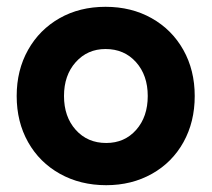

<svg xmlns="http://www.w3.org/2000/svg" viewBox="-20 -532 622 564"><path d="M29 -250Q29 -326 62.5 -385.5Q96 -445 155 -478.5Q214 -512 290 -512Q366 -512 425.5 -478.5Q485 -445 518.5 -385.5Q552 -326 552 -250Q552 -174 519 -114.5Q486 -55 426.5 -21.5Q367 12 292 12Q216 12 156 -21.5Q96 -55 62.5 -114.5Q29 -174 29 -250ZM292 -112Q346 -112 380 -150.5Q414 -189 414 -250Q414 -311 379.5 -349.5Q345 -388 290 -388Q237 -388 202.5 -349.5Q168 -311 168 -250Q168 -189 202.5 -150.5Q237 -112 292 -112Z"/></svg>

Font: Oak Sans
Style: Bold
Weight: 700
Designer: Erik Kennedy, Walven
Foundry: Erik Kennedy, Walven
Version: Version 1.000